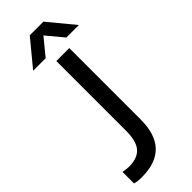

<svg xmlns="http://www.w3.org/2000/svg" viewBox="-292 -929 965 965"><g transform="rotate(-45 191.0 -446.5)"><path d="M65 5Q35 5 15 -1V-83Q42 -78 58 -78Q117 -78 145.5 -110Q174 -142 174 -216V-712H266V-204Q266 5 65 5ZM268 -898 382 -760H293L219 -849L146 -760H57L171 -898Z"/></g></svg>

Font: CST
Style: Regular
Weight: 400
Version: Version 1.00